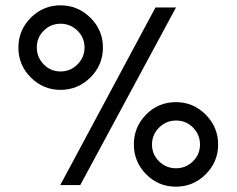

<svg xmlns="http://www.w3.org/2000/svg" viewBox="-20 -693 887 720"><path d="M576.5 -214.5Q550 -188 550 -151Q550 -114 576.5 -88Q603 -62 640 -62Q677 -62 703.5 -88Q730 -114 730 -151Q730 -188 704 -214.5Q678 -241 640.5 -241Q603 -241 576.5 -214.5ZM751.5 -263Q798 -216 798 -151Q798 -86 751.5 -39.5Q705 7 639.5 7Q574 7 528 -39.5Q482 -86 482 -151.5Q482 -217 528 -263.5Q574 -310 639.5 -310Q705 -310 751.5 -263ZM144 -578Q118 -552 118 -515Q118 -478 144 -451.5Q170 -425 207 -425Q244 -425 270.5 -451.5Q297 -478 297 -515Q297 -552 270.5 -578Q244 -604 207 -604Q170 -604 144 -578ZM207 -673Q272 -673 319 -626.5Q366 -580 366 -514.5Q366 -449 319 -402.5Q272 -356 207 -356Q142 -356 95.5 -402.5Q49 -449 49 -514.5Q49 -580 95.5 -626.5Q142 -673 207 -673ZM281 1H206L563 -665H640Z"/></svg>

Font: Hind Colombo
Style: Regular
Weight: 400
Designer: Jyotish Sonowal, Aditi Pimprikar
Foundry: Indian Type Foundry
Version: Version 1.000;PS 1.0;hotconv 1.0.86;makeotf.lib2.5.63406; tt